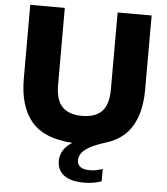

<svg xmlns="http://www.w3.org/2000/svg" viewBox="-62 -795 933 1074"><g transform="rotate(5 404.5 -258.0)"><path d="M450.5 224.5Q373.5 224.5 336.2 195.2Q299 166 299 116.5Q299 86.5 314 59Q329 31.5 365.5 8.5Q207 -1 135.5 -85.5Q64 -170 64 -325V-740H258V-308Q258 -223 295 -184.8Q332 -146.5 406.5 -146.5Q480.5 -146.5 517.5 -184.8Q554.5 -223 554.5 -308V-740H745.5V-325Q745.5 -199.5 699 -120Q652.5 -40.5 552 -9.5Q493.5 9 461.8 27.2Q430 45.5 417.8 64Q405.5 82.5 405.5 102.5Q405.5 126 422.8 139.2Q440 152.5 478 152.5Q492 152.5 509.2 149.5Q526.5 146.5 548 139V208.5Q526.5 216 503 220.2Q479.5 224.5 450.5 224.5Z"/></g></svg>

Font: Encode Sans Semi Expanded ExtraBold
Style: Regular
Weight: 800
Width: 6
Designer: Multiple Designers
Foundry: Impallari Type
Version: Version 3.000; ttfautohint (v1.8.3) -l 8 -r 50 -G 200 -x 14 